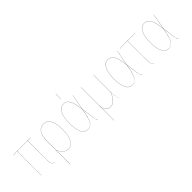

<svg xmlns="http://www.w3.org/2000/svg" viewBox="105 -1708 2890 2890"><g transform="rotate(-45 1550.0 -263.5)"><path d="M415 -515.1H348.1V-86.9Q348.1 -50.8 357.4 -31Q366.7 -11.2 393.1 2L392.1 3.9Q365.2 -10.7 355.7 -30.3Q346.2 -49.8 346.2 -86.9V-515.1H124V0H122.1V-515.1H89.8Q58.1 -515.1 41 -506.8L40 -508.8Q57.1 -517.1 89.8 -517.1H415Z M692.9 -526.9Q765.1 -526.9 802.5 -460.4Q839.8 -394 839.8 -264.2Q839.8 -127 799.3 -59.1Q758.8 8.8 690.9 8.8Q601.6 8.8 550.3 -106.9V189.9H547.9V-309.1Q547.9 -411.6 585.2 -469.2Q622.6 -526.9 692.9 -526.9ZM690.9 6.8Q758.3 6.8 798.1 -60.3Q837.9 -127.4 837.9 -264.2Q837.9 -393.1 800.8 -459Q763.7 -524.9 692.9 -524.9Q623 -524.9 586.7 -468Q550.3 -411.1 550.3 -309.1V-110.8Q602.1 6.8 690.9 6.8Z M1145.5 -716.8H1147.5L1142.6 -606H1140.6ZM1118.7 -526.9Q1180.7 -526.9 1214.1 -468.8Q1247.6 -410.6 1263.7 -268.1L1309.6 -517.1H1311.5L1265.6 -267.1L1292.5 -60.1Q1295.9 -29.8 1303 -18.3Q1310.1 -6.8 1324.7 0V2Q1314.5 -2.9 1309.1 -7.1Q1303.7 -11.2 1298.6 -24.2Q1293.5 -37.1 1290.5 -60.1L1263.7 -266.1Q1240.7 -113.3 1206.3 -52.2Q1171.9 8.8 1109.9 8.8Q974.6 8.8 974.6 -258.8Q974.6 -385.7 1012.7 -456.3Q1050.8 -526.9 1118.7 -526.9ZM1118.7 -524.9Q1052.2 -524.9 1014.4 -455.1Q976.6 -385.3 976.6 -258.8Q976.6 6.8 1109.9 6.8Q1151.4 6.8 1179 -19Q1206.5 -44.9 1226.3 -104.2Q1246.1 -163.6 1261.7 -267.1Q1245.6 -409.2 1212.6 -467Q1179.7 -524.9 1118.7 -524.9Z M1769.5 -1H1767.6Q1747.6 -77.1 1745.6 -147Q1722.7 -75.7 1682.4 -33.4Q1642.1 8.8 1588.4 8.8Q1543.9 8.8 1516.1 -19.5Q1488.3 -47.9 1483.4 -103V57.1V189.9H1481.4V-517.1H1483.4V-133.8Q1483.4 -60.5 1512.5 -26.9Q1541.5 6.8 1588.4 6.8Q1641.6 6.8 1681.6 -35.9Q1721.7 -78.6 1745.6 -150.9V-517.1H1747.6V-160.2Q1747.6 -79.1 1769.5 -1Z M2064 -526.9Q2126 -526.9 2159.4 -468.8Q2192.9 -410.6 2209 -268.1L2254.9 -517.1H2256.8L2210.9 -267.1L2237.8 -60.1Q2241.2 -29.8 2248.3 -18.3Q2255.4 -6.8 2270 0V2Q2259.8 -2.9 2254.4 -7.1Q2249 -11.2 2243.9 -24.2Q2238.8 -37.1 2235.8 -60.1L2209 -266.1Q2186 -113.3 2151.6 -52.2Q2117.2 8.8 2055.2 8.8Q1919.9 8.8 1919.9 -258.8Q1919.9 -385.7 1958 -456.3Q1996.1 -526.9 2064 -526.9ZM2064 -524.9Q1997.6 -524.9 1959.7 -455.1Q1921.9 -385.3 1921.9 -258.8Q1921.9 6.8 2055.2 6.8Q2096.7 6.8 2124.3 -19Q2151.9 -44.9 2171.6 -104.2Q2191.4 -163.6 2207 -267.1Q2190.9 -409.2 2158 -467Q2125 -524.9 2064 -524.9Z M2636.7 -515.1H2472.7V-86.9Q2472.7 -50.8 2481.9 -31Q2491.2 -11.2 2517.6 2L2516.6 3.9Q2489.7 -10.7 2480.2 -30.3Q2470.7 -49.8 2470.7 -86.9V-515.1H2361.8Q2330.1 -515.1 2313 -506.8L2312 -508.8Q2329.1 -517.1 2361.8 -517.1H2636.7Z M2838.9 -526.9Q2900.9 -526.9 2934.3 -468.8Q2967.8 -410.6 2983.9 -268.1L3029.8 -517.1H3031.7L2985.8 -267.1L3012.7 -60.1Q3016.1 -29.8 3023.2 -18.3Q3030.3 -6.8 3044.9 0V2Q3034.7 -2.9 3029.3 -7.1Q3023.9 -11.2 3018.8 -24.2Q3013.7 -37.1 3010.7 -60.1L2983.9 -266.1Q2960.9 -113.3 2926.5 -52.2Q2892.1 8.8 2830.1 8.8Q2694.8 8.8 2694.8 -258.8Q2694.8 -385.7 2732.9 -456.3Q2771 -526.9 2838.9 -526.9ZM2838.9 -524.9Q2772.5 -524.9 2734.6 -455.1Q2696.8 -385.3 2696.8 -258.8Q2696.8 6.8 2830.1 6.8Q2871.6 6.8 2899.2 -19Q2926.8 -44.9 2946.5 -104.2Q2966.3 -163.6 2981.9 -267.1Q2965.8 -409.2 2932.9 -467Q2899.9 -524.9 2838.9 -524.9Z"/></g></svg>

Font: Fira Sans Compressed Two
Style: Regular
Weight: 100
Width: 1
Designer: Carrois Corporate & Edenspiekermann AG
Foundry: Carrois Corporate GbR & Edenspiekermann AG
Version: Version 4.203;PS 004.203;hotconv 1.0.88;makeotf.lib2.5.64775